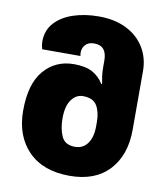

<svg xmlns="http://www.w3.org/2000/svg" viewBox="-86 -842 804 924"><g transform="rotate(10 316.0 -380.0)"><path d="M316 10Q186 10 114 -63.5Q42 -137 42 -261Q42 -392 98.5 -457.5Q155 -523 245 -523Q301 -523 334.5 -505Q368 -487 390 -452H394Q390 -473 387.5 -490.5Q385 -508 385 -536V-565Q385 -638 323 -638Q295 -638 280.5 -622Q266 -606 266 -584Q266 -580 266.5 -575.5Q267 -571 268 -567H81Q75 -587 75 -604Q75 -658 108 -695Q141 -732 197.5 -751Q254 -770 323 -770Q401 -770 458 -741.5Q515 -713 546 -662.5Q577 -612 577 -547V-261Q577 -137 509 -63.5Q441 10 316 10ZM317 -132Q357 -132 379 -163Q401 -194 401 -247V-269Q401 -316 382.5 -347.5Q364 -379 314 -379Q280 -379 257.5 -347.5Q235 -316 235 -257Q235 -205 252 -168.5Q269 -132 317 -132Z"/></g></svg>

Font: Noto Sans Georgian Black
Style: Regular
Weight: 900
Designer: Monotype Design Team, Akaki Razmadze
Foundry: Google LLC
Version: Version 2.005; ttfautohint (v1.8.4.7-5d5b)